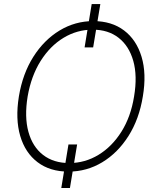

<svg xmlns="http://www.w3.org/2000/svg" viewBox="-20 -842 772 953"><path d="M362.8 -125 327.1 91.3H284.2L319.8 -125ZM478 -821.8 442.4 -606.9H399.9L435.1 -821.8ZM689 -363.3Q670.9 -251 617.7 -167Q564.5 -83 487.5 -36.6Q410.6 9.8 319.8 9.8Q228 9.8 166.5 -36.9Q105 -83.5 80.3 -167.5Q55.7 -251.5 73.7 -363.3Q92.3 -476.1 145.5 -560.1Q198.7 -644 275.9 -690.7Q353 -737.3 443.4 -737.3Q534.2 -737.3 595.7 -690.9Q657.2 -644.5 682.6 -560.3Q708 -476.1 689 -363.3ZM645.5 -363.3Q662.6 -465.3 641.6 -539.6Q620.6 -613.8 568.8 -654.3Q517.1 -694.8 439.9 -694.8Q362.3 -694.8 295.4 -654.3Q228.5 -613.8 181.6 -539.3Q134.8 -464.8 117.2 -363.3Q100.6 -261.7 121.1 -187.5Q141.6 -113.3 193.8 -73Q246.1 -32.7 323.7 -32.7Q401.9 -32.7 469 -73.5Q536.1 -114.3 582.8 -188.5Q629.4 -262.7 645.5 -363.3Z"/></svg>

Font: Inter Tight ExtraLight
Style: Italic
Weight: 250
Italic angle: -9.39999°
Designer: Rasmus Andersson
Foundry: rsms
Version: Version 3.004